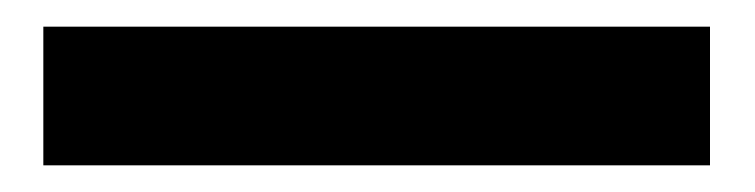

<svg xmlns="http://www.w3.org/2000/svg" viewBox="-20 10 566 144"><path d="M12.5 30H512.5V134H12.5Z"/></svg>

Font: HK Grotesk ExtraBold
Style: Regular
Weight: 800
Designer: Alfredo Marco Pradil
Foundry: Hanken Design Co.
Version: Version 3.001